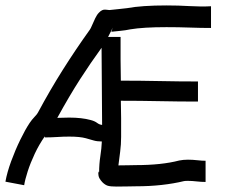

<svg xmlns="http://www.w3.org/2000/svg" viewBox="-44 -682 837 707"><path d="M713 -90V-12Q697 -12 680 -14Q663 -16 648 -16Q636 -16 633 -15Q596 -6 551.5 -1Q507 4 456 4Q449 4 426.5 4.5Q404 5 385 5Q363 5 353 2Q343 -1 333 -11Q321 -24 319 -34Q317 -44 319 -48.5Q321 -53 321 -47Q321 -78 325.5 -107Q330 -136 331 -161Q313 -161 300 -165Q287 -169 272 -173Q250 -179 211 -179Q189 -179 166.5 -177.5Q144 -176 121 -176V-180Q100 -150 84 -116Q68 -82 58 -51Q48 -20 45 0L-24 -13Q-18 -47 -3 -88Q12 -129 30.5 -167Q49 -205 65 -229Q73 -241 83.5 -252Q94 -263 96 -268Q140 -350 187 -424.5Q234 -499 287 -573Q290 -577 295 -589Q300 -601 306.5 -614.5Q313 -628 320 -635Q332 -648 344.5 -646.5Q357 -645 359 -645Q377 -647 392.5 -648.5Q408 -650 424 -652Q478 -662 569 -662Q613 -662 655 -659.5Q697 -657 733 -659V-579Q696 -579 654 -580.5Q612 -582 569 -582Q526 -582 493 -580Q460 -578 436 -574Q417 -570 400 -568.5Q383 -567 366 -565L371 -580Q371 -580 365.5 -568.5Q360 -557 354 -546H400Q400 -502 400 -462.5Q400 -423 401 -385Q472 -385 543.5 -383.5Q615 -382 685 -382V-308Q615 -308 543.5 -309.5Q472 -311 401 -311Q402 -280 402 -247Q402 -214 402 -178Q402 -150 398.5 -123.5Q395 -97 392 -73Q410 -73 430 -73.5Q450 -74 456 -74Q551 -74 616 -91Q631 -94 648 -94Q665 -94 682.5 -92Q700 -90 713 -90ZM290 -240Q305 -236 313.5 -229.5Q322 -223 332 -222Q332 -297 331 -364Q330 -431 330 -506Q290 -451 251 -390.5Q212 -330 167 -248Q178 -248 189 -248.5Q200 -249 211 -249Q257 -249 290 -240Z"/></svg>

Font: Syne
Style: Italic
Weight: 400
Italic angle: -9°
Designer: Lucas Descroix
Foundry: Bonjour Monde
Version: Version 2.000; ttfautohint (v1.8.3)